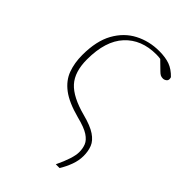

<svg xmlns="http://www.w3.org/2000/svg" viewBox="-205 -570 862 862"><g transform="rotate(45 225.5 -139.0)"><path d="M315 205Q351 130 351 92Q351 69 343.5 50Q336 31 312 15Q288 -1 236 -14Q161 -34 121.5 -64Q82 -94 67 -135Q52 -176 52 -226Q52 -315 83.5 -371.5Q115 -428 168 -455.5Q221 -483 284 -483Q324 -483 351.5 -473Q379 -463 404 -437Q409 -421 400.5 -414Q392 -407 383 -407Q373 -407 366.5 -410.5Q360 -414 352 -422L312 -461Q306 -462 299.5 -462.5Q293 -463 285 -463Q191 -463 136 -403.5Q81 -344 81 -227Q81 -148 119 -106Q157 -64 248 -40Q302 -26 330 -7Q358 12 367.5 36Q377 60 377 90Q377 120 366 149.5Q355 179 339 205Z"/></g></svg>

Font: Source Serif Pro ExtraLight
Style: Regular
Weight: 200
Designer: Frank Grießhammer
Foundry: Adobe Systems Incorporated
Version: Version 3.001;hotconv 1.0.111;makeotfexe 2.5.65597